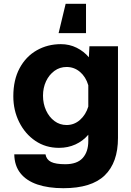

<svg xmlns="http://www.w3.org/2000/svg" viewBox="-20 -799 690 1009"><path d="M447 -498 450 -556H600V-74Q600 55 530.5 122.5Q461 190 313 190Q234 190 176.5 170.5Q119 151 87.5 111.5Q56 72 55 12H219Q224 40 248.5 52Q273 64 323 64Q385 64 414.5 31.5Q444 -1 444 -58V-91Q416 -58 376.5 -40Q337 -22 290 -22Q220 -22 166 -58.5Q112 -95 81 -157Q50 -219 50 -293Q50 -379 83 -440.5Q116 -502 173 -534.5Q230 -567 300 -567Q345 -567 383 -548Q421 -529 447 -498ZM330 -142Q370 -142 400.5 -169Q431 -196 444 -239V-351Q431 -395 400.5 -421Q370 -447 330 -447Q294 -447 266 -426.5Q238 -406 222 -372Q206 -338 206 -296Q206 -254 222 -219Q238 -184 266 -163Q294 -142 330 -142ZM432 -779V-625H288L325 -779Z"/></svg>

Font: Azeret Mono Thin
Style: Bold
Weight: 700
Version: Version 1.002